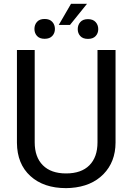

<svg xmlns="http://www.w3.org/2000/svg" viewBox="-20 -972 688 1002"><path d="M68.4 0ZM583 -710.9V-227.5Q582.5 -127 519.8 -63Q457 1 349.6 8.8L324.7 9.8Q208 9.8 138.7 -53.2Q69.3 -116.2 68.4 -226.6V-710.9H161.1V-229.5Q161.1 -152.3 203.6 -109.6Q246.1 -66.9 324.7 -66.9Q404.3 -66.9 446.5 -109.4Q488.8 -151.9 488.8 -229V-710.9ZM350.6 -952.1H434.1L345.2 -841.8H286.6ZM159.7 -820.8Q159.7 -842.8 173.1 -857.9Q186.5 -873 212.9 -873Q239.3 -873 252.9 -857.9Q266.6 -842.8 266.6 -820.8Q266.6 -799.3 252.9 -784.4Q239.3 -769.5 212.9 -769.5Q186.5 -769.5 173.1 -784.4Q159.7 -799.3 159.7 -820.8ZM385.7 -819.8Q385.7 -841.8 399.2 -856.9Q412.6 -872.1 439 -872.1Q465.3 -872.1 479 -856.9Q492.7 -841.8 492.7 -819.8Q492.7 -798.3 479 -783.7Q465.3 -769 439 -769Q412.6 -769 399.2 -783.7Q385.7 -798.3 385.7 -819.8Z"/></svg>

Font: Roboto
Style: Regular
Weight: 400
Designer: Google
Version: Version 2.134; 2016; ttfautohint (v1.6)